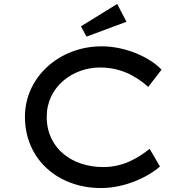

<svg xmlns="http://www.w3.org/2000/svg" viewBox="-20 -940 936 970"><path d="M619 -830 572 -920 389 -807 417 -755ZM490 10C617 10 736 -51 788 -99L736 -188C680 -144 606 -96 501 -96C348 -96 216 -187 216 -350C216 -501 347 -599 485 -599C584 -599 661 -561 729 -501L796 -588C739 -649 617 -706 493 -706C283 -706 106 -553 106 -350C106 -135 273 10 490 10Z"/></svg>

Font: Lexend Peta
Style: Regular
Weight: 400
Designer: Bonnie Shaver-Troup, Thomas Jockin
Foundry: Lexend
Version: Version 1.007